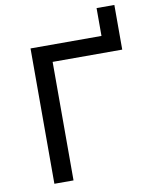

<svg xmlns="http://www.w3.org/2000/svg" viewBox="-92 -911 765 978"><g transform="rotate(-10 290.5 -422.0)"><path d="M109 -700H476V-844H568V-613H208V0H109Z"/></g></svg>

Font: APTA Sans Medium
Style: Bold
Weight: 500
Version: Version 7.200